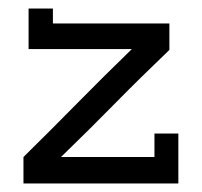

<svg xmlns="http://www.w3.org/2000/svg" viewBox="-20 -430 473 450"><path d="M398 0H35V-62Q103 -129 160.5 -187.5Q218 -246 289 -315H47V-410H104V-375H377V-313Q306 -245 248.5 -186.5Q191 -128 123 -62H342V-117H398Z"/></svg>

Font: Josefin Slab SemiBold
Style: Regular
Weight: 600
Designer: Santiago Orozco
Foundry: Typemade
Version: Version 2.000